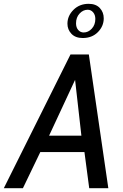

<svg xmlns="http://www.w3.org/2000/svg" viewBox="-57 -985 645 1005"><path d="M510 0H410L385 -189H154L63 0H-37L312 -700H408ZM369 -275 336 -567 200 -275ZM376 -786Q338 -786 317 -808Q296 -830 296 -861Q296 -902 327.5 -933.5Q359 -965 407 -965Q445 -965 465.5 -943Q486 -921 486 -889Q486 -848 455.5 -817Q425 -786 376 -786ZM402 -934Q378 -934 359.5 -914Q341 -894 341 -863Q341 -841 352.5 -828Q364 -815 381 -815Q405 -815 423.5 -835Q442 -855 442 -886Q442 -907 430.5 -920.5Q419 -934 402 -934Z"/></svg>

Font: Cabin
Style: Italic
Weight: 400
Designer: Pablo Impallari
Foundry: Pablo Impallari. www.impallari.com Igino Marini. www.ikern.com
Version: Version 1.005